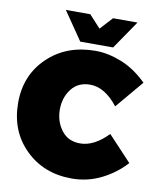

<svg xmlns="http://www.w3.org/2000/svg" viewBox="-99 -990 888 1082"><g transform="rotate(10 345.5 -449.0)"><path d="M386 16Q225 16 120 -87.5Q15 -191 15 -353Q15 -511 122 -613.5Q229 -716 395 -716Q466.5 -716 544 -685.2Q621.5 -654.5 691 -586L557 -427Q482 -523 398 -523Q329 -523 291 -473.5Q253 -424 253 -356Q253 -288 291 -237.5Q329 -187 398 -187Q478 -187 557 -269L691 -126Q634 -63 555 -23.5Q476 16 386 16ZM488 -752H300L189 -914H329L394 -843L459 -914H599Z"/></g></svg>

Font: Argentum Novus Black
Style: Regular
Weight: 900
Designer: Julieta Ulanovsky (font) & Cristiano Sobral (main changes)
Foundry: Julieta Ulanovsky (font) & Cristiano Sobral (main changes)
Version: Version 3.00;November 27, 2020;FontCreator 13.0.0.2655 64-bi